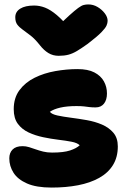

<svg xmlns="http://www.w3.org/2000/svg" viewBox="-20 -837 577 867"><path d="M213 10Q144 10 102 -8.5Q60 -27 41 -57Q22 -87 22 -122Q22 -147 37 -162Q52 -177 82 -177Q97 -177 111.5 -172.5Q126 -168 141.5 -162.5Q157 -157 175 -152.5Q193 -148 215 -148Q267 -148 296 -157.5Q325 -167 340 -181Q329 -192 303 -197Q277 -202 243.5 -206Q210 -210 174.5 -217.5Q139 -225 109 -239Q79 -253 60.5 -278Q42 -303 42 -344Q42 -395 68 -430Q94 -465 136.5 -486Q179 -507 230 -516Q281 -525 330 -525Q377 -525 406 -510Q435 -495 449 -470Q463 -445 463 -415Q463 -386 449.5 -369Q436 -352 412 -352Q395 -352 383.5 -353.5Q372 -355 359.5 -356.5Q347 -358 325 -358Q282 -358 252 -351Q222 -344 205 -332Q214 -321 239.5 -315.5Q265 -310 300 -305.5Q335 -301 372 -294.5Q409 -288 440.5 -274.5Q472 -261 492 -237.5Q512 -214 512 -176Q512 -127 490 -91.5Q468 -56 427.5 -33.5Q387 -11 332.5 -0.5Q278 10 213 10ZM379 -817Q401 -817 420.5 -805.5Q440 -794 453 -777Q466 -760 466 -743Q466 -733 461 -721.5Q456 -710 437.5 -691Q419 -672 376 -639Q348 -619 328 -607Q308 -595 289 -590Q270 -585 245 -585Q219 -585 198.5 -597.5Q178 -610 160 -633Q138 -661 118 -676.5Q98 -692 82.5 -703Q67 -714 58 -726Q49 -738 49 -759Q49 -784 71.5 -798Q94 -812 134 -812Q159 -812 183.5 -802.5Q208 -793 236.5 -769Q265 -745 300 -702L227 -704Q268 -745 293 -767.5Q318 -790 333 -801Q348 -812 358 -814.5Q368 -817 379 -817Z"/></svg>

Font: Shantell Sans ExtraBold
Style: Regular
Weight: 800
Designer: Stephen Nixon, Anya Danilova, Shantell Martin
Foundry: Arrow Type
Version: Version 1.011;[c5ecc13dd]